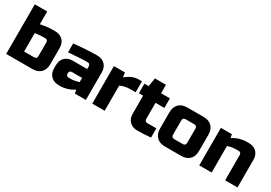

<svg xmlns="http://www.w3.org/2000/svg" viewBox="20 -1519 3315 2347"><g transform="rotate(30 1677.5 -345.0)"><path d="M405 -370Q405 -385 395 -395Q385 -405 370 -405H345Q303 -405 272.5 -401Q242 -397 225 -395V-135H365Q405 -135 405 -175ZM225 -520Q322 -540 395 -540H430Q498 -540 539 -499Q580 -458 580 -390V-160Q580 -85 537.5 -42.5Q495 0 420 0H50V-700H225Z M880 -130Q933 -130 1000 -150V-210H855Q840 -210 830 -200Q820 -190 820 -175V-165Q820 -150 830 -140Q840 -130 855 -130ZM695 -520Q878 -540 1025 -540Q1093 -540 1134 -499Q1175 -458 1175 -390V0H1020L1010 -50Q963 -19 913.5 -4.5Q864 10 830 10H795Q727 10 686 -31Q645 -72 645 -140V-185Q645 -253 686 -294Q727 -335 795 -335H1000V-375Q1000 -390 990 -400Q980 -410 965 -410Q900 -410 821.5 -404Q743 -398 695 -395Z M1570 -385Q1507 -385 1440 -355V0H1265V-530H1420L1430 -465Q1516 -540 1610 -540H1655V-385Z M2095 0Q1998 10 1905 10Q1837 10 1796 -31Q1755 -72 1755 -140V-395H1695V-530H1755L1775 -650H1930V-530H2055V-395H1930V-165Q1930 -150 1940 -140Q1950 -130 1965 -130H2095Z M2685 -150Q2685 -75 2642.5 -32.5Q2600 10 2525 10H2295Q2220 10 2177.5 -32.5Q2135 -75 2135 -150V-380Q2135 -455 2177.5 -497.5Q2220 -540 2295 -540H2525Q2600 -540 2642.5 -497.5Q2685 -455 2685 -380ZM2510 -365Q2510 -405 2470 -405H2350Q2310 -405 2310 -365V-165Q2310 -125 2350 -125H2470Q2510 -125 2510 -165Z M3070 -395Q3017 -395 2950 -375V0H2775V-530H2930L2940 -480Q2987 -511 3036.5 -525.5Q3086 -540 3120 -540H3165Q3233 -540 3274 -499Q3315 -458 3315 -390V0H3140V-360Q3140 -375 3130 -385Q3120 -395 3105 -395Z"/></g></svg>

Font: Russo One
Style: Regular
Weight: 400
Designer: Jovanny lemonad
Foundry: Jovanny Lemonad
Version: Version 1.001